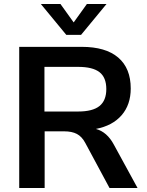

<svg xmlns="http://www.w3.org/2000/svg" viewBox="-20 -939 735 959"><path d="M667 0H527L406 -225Q389 -257 364 -270Q339 -283 301 -283H203V0H76V-705H388Q508 -705 570.5 -651.5Q633 -598 633 -497Q633 -416 587.5 -363.5Q542 -311 459 -295Q515 -280 549 -216ZM511 -494Q511 -552 477 -578.5Q443 -605 370 -605H202V-382H370Q443 -382 477 -409.5Q511 -437 511 -494ZM414 -919H512L385 -765H311L184 -919H282L348 -827Z"/></svg>

Font: wassup Sans
Style: Bold
Weight: 700
Version: Version 2.001